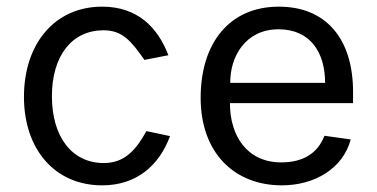

<svg xmlns="http://www.w3.org/2000/svg" viewBox="-20 -547 1134 577"><path d="M287 -527C144 -527 52 -415 52 -256C52 -98 145 10 287 10C390 10 458 -49 491 -138L420 -153C389 -97 355 -57 292 -57C196 -57 136 -136 136 -258C136 -379 196 -456 291 -456C348 -456 374 -424 414 -367L486 -381C454 -465 393 -527 287 -527Z M671 -237H1041V-271C1041 -429 961 -527 818 -527C669 -527 583 -417 583 -253C583 -88 684 10 827 10C926 10 1011 -41 1034 -128L955 -139C935 -87 892 -59 825 -59C723 -59 671 -138 671 -237ZM672 -298C671 -377 718 -459 817 -459C912 -459 957 -390 957 -298Z"/></svg>

Font: United Sans
Style: Regular
Weight: 400
Designer: Pablo Impallari, Rodrigo Fuenzalida (Modified by Dan O. Williams)
Version: Version 1.000;PS 001.000;hotconv 1.0.88;makeotf.lib2.5.64775